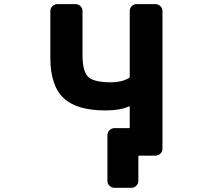

<svg xmlns="http://www.w3.org/2000/svg" viewBox="-20 -775 1040 933"><path d="M536.1 137.7Q522.5 137.7 512.2 127.9Q502 118.2 502 103.5V-117.2Q502 -131.8 512.2 -142.1Q522.5 -152.3 536.1 -152.3H605.5Q610.4 -152.3 610.4 -156.2V-254.9Q610.4 -259.8 606.4 -257.8Q561.5 -238.3 494.1 -238.3Q424.8 -238.3 373 -252.9Q322.3 -267.6 289.6 -297.9Q256.8 -328.1 241.2 -377Q224.6 -425.8 224.6 -492.2V-720.7Q224.6 -735.4 234.9 -745.1Q245.1 -754.9 259.8 -754.9H346.7Q361.3 -754.9 371.1 -745.1Q380.9 -735.4 380.9 -720.7V-508.8Q380.9 -428.7 408.2 -401.9Q435.5 -375 520.5 -375Q570.3 -375 606.4 -395.5Q610.4 -397.5 610.4 -402.3V-720.7Q610.4 -735.4 620.1 -745.1Q629.9 -754.9 644.5 -754.9H734.4Q749 -754.9 759.3 -745.1Q769.5 -735.4 769.5 -720.7V-52.7Q769.5 -38.1 759.3 -28.3Q749 -18.6 734.4 -18.6H657.2Q652.3 -18.6 652.3 -13.7V103.5Q652.3 118.2 642.1 127.9Q631.8 137.7 618.2 137.7Z"/></svg>

Font: Rounded-L Mgen+ 1mn bold
Style: Bold
Weight: 700
Designer: [Source Han Sans]
Ryoko NISHIZUKA  (kana & ideographs); Paul D. Hunt (Latin, Greek & Cyrillic); Wenlong ZHANG  (bopomofo
Version: Version 1.059.20150602